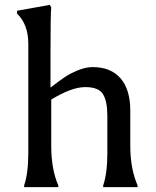

<svg xmlns="http://www.w3.org/2000/svg" viewBox="-20 -767 639 787"><path d="M187 -545V-408Q225 -437 245.5 -451Q266 -465 298.5 -478.5Q331 -492 360 -492Q434 -492 474 -446Q514 -400 514 -314V-170Q514 -75 544 -7V0H403V-7Q420 -57 420 -140V-293Q420 -351 402.5 -380.5Q385 -410 329.5 -410Q274 -410 190 -359V-170Q190 -73 219 -7V0H79V-7Q96 -57 96 -140V-587Q96 -667 50 -711V-723L184 -747L190 -737Q187 -708 187 -545Z"/></svg>

Font: Asul
Style: Regular
Weight: 400
Designer: Mariela Monsalve
Foundry: Mariela Monsalve
Version: Version 1.002